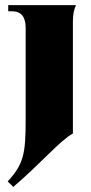

<svg xmlns="http://www.w3.org/2000/svg" viewBox="-20 -520 356 748"><path d="M10 187 32 208C143 113 212 29 264 0V-437C264 -464 268 -482 276 -500H12V-476H28C62 -476 80 -454 80 -412V-53C80 79 72 119 10 187Z"/></svg>

Font: Sinistre Bold
Style: Regular
Weight: 900
Designer: Jules Durand
Foundry: Collletttivo
Version: Version 69.420;Glyphs 3.2 (3217)